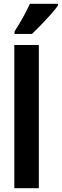

<svg xmlns="http://www.w3.org/2000/svg" viewBox="-20 -999 328 1019"><path d="M186 0H56V-760H186ZM288 -970Q275 -951 251 -924Q227 -897 200 -869Q173 -841 150 -819H57V-832Q83 -872 103 -908.5Q123 -945 139 -979H288Z"/></svg>

Font: Noto Sans Myanmar ExtraCondensed
Style: Bold
Weight: 700
Width: 2
Designer: Monotype Design Team
Foundry: Monotype Imaging Inc.
Version: Version 2.107; ttfautohint (v1.8.4.7-5d5b)